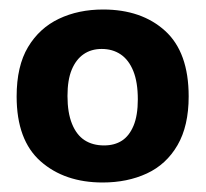

<svg xmlns="http://www.w3.org/2000/svg" viewBox="-20 -691 433 404"><path d="M196 -307Q116 -307 65.5 -351.5Q15 -396 15 -488Q15 -552 39 -592Q63 -632 104 -651.5Q145 -671 197 -671Q278 -671 327.5 -626Q377 -581 377 -488Q377 -426 353.5 -385.5Q330 -345 289 -326Q248 -307 196 -307ZM199 -385Q221 -385 236.5 -395Q252 -405 261 -426.5Q270 -448 270 -482Q270 -518 260.5 -541.5Q251 -565 234 -576.5Q217 -588 194 -588Q172 -588 156 -577Q140 -566 131 -544.5Q122 -523 122 -489Q122 -454 131.5 -430.5Q141 -407 158 -396Q175 -385 199 -385Z"/></svg>

Font: Bricolage Grotesque 72pt SemiBold
Style: Regular
Weight: 600
Version: Version 1.001;gftools[0.9.33.dev8+g029e19f]